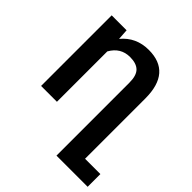

<svg xmlns="http://www.w3.org/2000/svg" viewBox="-200 -676 1016 1016"><g transform="rotate(45 308.0 -167.5)"><path d="M616.2 107.9V203.1H382.8V-342.8Q382.8 -396 359.9 -418.7Q336.9 -441.4 289.6 -441.4Q219.2 -441.4 183.1 -377V0H64.5V-528.3H176.3L180.2 -467.8Q238.3 -538.1 333 -538.1Q501 -538.1 501.5 -344.2V107.9Z"/></g></svg>

Font: Mardoto Medium
Style: Regular
Weight: 500
Designer: Christian Robertson, Vahan Hovhannisyan
Foundry: Google
Version: Version 1.000